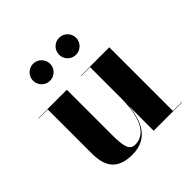

<svg xmlns="http://www.w3.org/2000/svg" viewBox="-180 -821 977 977"><g transform="rotate(-45 308.5 -332.5)"><path d="M324 -613.5C324 -580 351.5 -552.5 385 -552.5C418.5 -552.5 446.5 -580 446.5 -613.5C446.5 -647.5 418.5 -675 385 -675C351.5 -675 324 -647.5 324 -613.5ZM137 -613.5C137 -580 164.5 -552.5 198 -552.5C231.5 -552.5 259.5 -580 259.5 -613.5C259.5 -647.5 231.5 -675 198 -675C164.5 -675 137 -647.5 137 -613.5ZM226 -460H21V-458H86.5V-141C86.5 -54 116.5 10 228.5 10C351 10 383.5 -90 391 -180.5V0H596.5V-2H531.5V-460H326V-458H391V-237C391 -147 374 -16 274.5 -16C232.5 -16 226 -58 226 -142Z"/></g></svg>

Font: Bodoni* 96pt
Style: Bold
Weight: 700
Version: Version 2.3